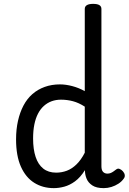

<svg xmlns="http://www.w3.org/2000/svg" viewBox="-20 -955 669 992"><path d="M258 17Q201 17 157 -10.5Q113 -38 88 -94Q63 -150 63 -235Q63 -287 73 -331Q83 -375 101.5 -410Q120 -445 147.5 -469Q175 -493 211 -506Q247 -519 290 -519Q320 -519 354 -510Q388 -501 418 -484V-909Q418 -922 429 -928.5Q440 -935 461 -935Q483 -935 493.5 -928.5Q504 -922 504 -909V-96Q504 -76 512.5 -67Q521 -58 535 -58Q544 -58 551.5 -61Q559 -64 566 -69Q573 -74 581 -80Q589 -86 598.5 -82Q608 -78 615 -70Q623 -61 624.5 -51Q626 -41 620 -33Q609 -17 592 -6Q575 5 555.5 11Q536 17 516 17Q478 17 457 3Q436 -11 427.5 -31.5Q419 -52 419 -73Q419 -74 419 -74.5Q419 -75 419 -76Q395 -38 367.5 -18Q340 2 312 9.5Q284 17 258 17ZM151 -239Q151 -184 164 -144.5Q177 -105 203.5 -84Q230 -63 270 -63Q299 -63 325.5 -73Q352 -83 375.5 -106Q399 -129 418 -166V-404Q387 -424 357 -432Q327 -440 295 -440Q269 -440 247 -432Q225 -424 207 -408Q189 -392 176.5 -368Q164 -344 157.5 -312Q151 -280 151 -239Z"/></svg>

Font: Playwrite DE Grund
Style: Regular
Weight: 400
Designer: Veronika Burian, José Scaglione
Foundry: TypeTogether
Version: Version 1.002